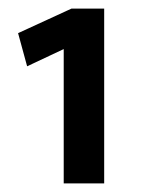

<svg xmlns="http://www.w3.org/2000/svg" viewBox="-20 -871 328 446"><path d="M146 -851H222V-445H128V-757L43 -717L22 -794Z"/></svg>

Font: Mukta SemiBold
Style: Regular
Weight: 600
Designer: Girish Dalvi and Yashodeep Gholap
Foundry: Ek Type
Version: Version 2.538;PS 1.002;hotconv 16.6.51;makeotf.lib2.5.65220;